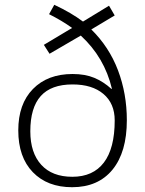

<svg xmlns="http://www.w3.org/2000/svg" viewBox="-20 -780 613 810"><path d="M515.1 -272.9Q515.1 -138.2 454.6 -64.2Q394 9.8 284.2 9.8Q179.7 9.8 118.4 -53.7Q57.1 -117.2 57.1 -230Q57.1 -341.3 118.9 -404.5Q180.7 -467.8 286.1 -467.8Q338.9 -467.8 377.7 -451.7Q416.5 -435.5 450.2 -404.8L452.1 -405.8Q420.9 -537.6 320.8 -629.9L189 -553.2L165 -590.8L284.2 -662.1Q242.2 -692.4 187 -720.2L209 -759.8Q280.8 -726.1 330.1 -689L439.9 -755.9L463.9 -714.8L365.2 -655.8Q440.4 -582 477.8 -483.4Q515.1 -384.8 515.1 -272.9ZM463.9 -272Q463.9 -343.3 416.5 -383.5Q369.1 -423.8 286.1 -423.8Q195.8 -423.8 151.9 -374.8Q107.9 -325.7 107.9 -226.1Q107.9 -135.3 154.1 -84.7Q200.2 -34.2 285.2 -34.2Q372.6 -34.2 418.2 -94.2Q463.9 -154.3 463.9 -272Z"/></svg>

Font: JBL Sans
Style: Light
Weight: 300
Version: Version 1.10